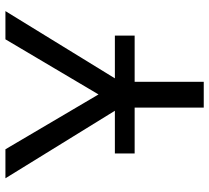

<svg xmlns="http://www.w3.org/2000/svg" viewBox="-52 -720 774 711"><g transform="rotate(-90 335.5 -365.0)"><path d="M122.1 -253.9V-327.1H280.3L30.3 -732.4H137.7L340.8 -387.7L544.9 -732.4H649.4L400.4 -327.1H558.6V-253.9H387.7V2H292V-253.9Z"/></g></svg>

Font: Gen Shin Gothic Regular
Style: Regular
Weight: 400
Designer: [Source Han Sans]
Ryoko NISHIZUKA  (kana & ideographs); Paul D. Hunt (Latin, Greek & Cyrillic); Wenlong ZHANG  (bopomofo
Version: Version 1.002.20150607